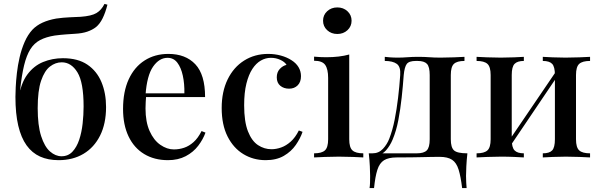

<svg xmlns="http://www.w3.org/2000/svg" viewBox="-20 -806 3069 983"><path d="M515 -786 530 -782Q520 -742 505.5 -712.5Q491 -683 471 -667Q453 -653 427 -644Q401 -635 363 -633Q347 -632 318.5 -630Q290 -628 260 -624Q216 -617 185.5 -601Q155 -585 135.5 -554Q116 -523 103.5 -472Q91 -421 83 -345L142 -298L75 -303Q87 -380 120 -424.5Q153 -469 200.5 -488.5Q248 -508 302 -508Q379 -508 427.5 -475Q476 -442 499.5 -385.5Q523 -329 523 -258Q523 -173 492.5 -112Q462 -51 407.5 -18.5Q353 14 280 14Q226 14 185 -4.5Q144 -23 116 -62Q88 -101 73.5 -162.5Q59 -224 59 -310Q59 -328 60.5 -360Q62 -392 66.5 -432Q71 -472 80.5 -513Q90 -554 106 -591Q122 -628 146 -654Q167 -676 197.5 -690Q228 -704 268 -711Q303 -716 337.5 -717.5Q372 -719 393 -720Q448 -724 473.5 -739Q499 -754 515 -786ZM296 -487Q264 -487 236 -465.5Q208 -444 190.5 -393Q173 -342 173 -252Q173 -164 190.5 -109.5Q208 -55 236 -30.5Q264 -6 295 -6Q329 -6 351 -29.5Q373 -53 385.5 -90.5Q398 -128 403 -173Q408 -218 408 -261Q408 -384 376.5 -435.5Q345 -487 296 -487Z M842 -530Q930 -530 980 -477Q1030 -424 1030 -309H685L683 -328H924Q925 -377 916 -418.5Q907 -460 888 -485Q869 -510 838 -510Q795 -510 763.5 -464.5Q732 -419 725 -319L728 -314Q727 -300 726 -283.5Q725 -267 725 -251Q725 -182 746 -135Q767 -88 801 -64.5Q835 -41 870 -41Q897 -41 922.5 -49.5Q948 -58 971 -78.5Q994 -99 1012 -135L1032 -127Q1020 -93 995 -60Q970 -27 931 -6.5Q892 14 840 14Q770 14 718 -17.5Q666 -49 638 -108Q610 -167 610 -248Q610 -337 639 -400Q668 -463 720.5 -496.5Q773 -530 842 -530Z M1353 -530Q1387 -530 1418 -521.5Q1449 -513 1472 -498Q1496 -483 1508.5 -462Q1521 -441 1521 -416Q1521 -386 1504 -369Q1487 -352 1460 -352Q1433 -352 1415 -367Q1397 -382 1397 -410Q1397 -436 1412 -452.5Q1427 -469 1447 -474Q1438 -489 1415.5 -499.5Q1393 -510 1367 -510Q1340 -510 1315.5 -496Q1291 -482 1272 -453Q1253 -424 1241.5 -378Q1230 -332 1230 -267Q1230 -183 1249.5 -133.5Q1269 -84 1301 -63Q1333 -42 1370 -42Q1394 -42 1419.5 -51Q1445 -60 1468.5 -81Q1492 -102 1510 -138L1529 -131Q1518 -98 1494.5 -64Q1471 -30 1433 -8Q1395 14 1340 14Q1277 14 1226 -17Q1175 -48 1145 -107.5Q1115 -167 1115 -253Q1115 -337 1145.5 -399.5Q1176 -462 1230 -496Q1284 -530 1353 -530Z M1707 -768Q1738 -768 1759 -748.5Q1780 -729 1780 -700Q1780 -671 1759 -651.5Q1738 -632 1707 -632Q1676 -632 1655 -651.5Q1634 -671 1634 -700Q1634 -729 1655 -748.5Q1676 -768 1707 -768ZM1768 -527V-93Q1768 -51 1784.5 -36Q1801 -21 1840 -21V0Q1823 -1 1787.5 -2.5Q1752 -4 1715 -4Q1680 -4 1643 -2.5Q1606 -1 1588 0V-21Q1627 -21 1643.5 -36Q1660 -51 1660 -93V-407Q1660 -452 1645 -473.5Q1630 -495 1588 -495V-516Q1620 -513 1650 -513Q1684 -513 1713.5 -516.5Q1743 -520 1768 -527Z M2358 -515V-494Q2320 -494 2304 -479Q2288 -464 2288 -422V-93Q2288 -51 2304.5 -36Q2321 -21 2373 -21Q2369 14 2367.5 46Q2366 78 2366 95Q2366 113 2367 129.5Q2368 146 2369 157H2346Q2339 98 2328 62.5Q2317 27 2294.5 12Q2272 -3 2230 -3Q2206 -3 2185.5 -2.5Q2165 -2 2141 -1.5Q2117 -1 2086 -0.5Q2055 0 2011 0Q1969 0 1946 14.5Q1923 29 1912 63.5Q1901 98 1895 157H1872Q1874 146 1874.5 129.5Q1875 113 1875 95Q1875 78 1873.5 46Q1872 14 1868 -21H2114Q2150 -21 2165 -36Q2180 -51 2180 -93V-422Q2180 -464 2166 -479Q2152 -494 2118 -494H2109Q2074 -494 2062.5 -478.5Q2051 -463 2047 -422Q2043 -366 2036.5 -306.5Q2030 -247 2019.5 -191.5Q2009 -136 1990 -91Q1977 -60 1956.5 -36.5Q1936 -13 1903 -8L1887 -21Q1919 -21 1940.5 -44Q1962 -67 1973 -96Q1990 -140 2000.5 -193Q2011 -246 2018 -304.5Q2025 -363 2029 -422Q2032 -464 2011.5 -479Q1991 -494 1950 -494V-515Q1958 -514 1975.5 -512.5Q1993 -511 2017 -511Q2041 -511 2066 -513Q2091 -515 2121 -515Q2153 -515 2178 -513Q2203 -511 2236 -511Q2270 -511 2305 -512.5Q2340 -514 2358 -515Z M3001 -515V-494Q2962 -494 2945.5 -479Q2929 -464 2929 -422V-93Q2929 -51 2945.5 -36Q2962 -21 3001 -21V0Q2984 -1 2948 -2.5Q2912 -4 2877 -4Q2843 -4 2809.5 -2.5Q2776 -1 2759 0V-21Q2793 -21 2807 -36Q2821 -51 2821 -93V-422Q2821 -464 2807 -479Q2793 -494 2759 -494V-515Q2776 -514 2808.5 -512.5Q2841 -511 2875 -511Q2910 -511 2946.5 -512.5Q2983 -514 3001 -515ZM2662 -515V-494Q2629 -494 2614.5 -479Q2600 -464 2600 -422V-93Q2600 -51 2614.5 -36Q2629 -21 2662 -21V0Q2646 -1 2613.5 -2.5Q2581 -4 2546 -4Q2512 -4 2475 -2.5Q2438 -1 2420 0V-21Q2459 -21 2475.5 -36Q2492 -51 2492 -93V-422Q2492 -464 2475.5 -479Q2459 -494 2420 -494V-515Q2438 -514 2474 -512.5Q2510 -511 2544 -511Q2579 -511 2612.5 -512.5Q2646 -514 2662 -515ZM2832 -448 2848 -437 2586 -49 2569 -61Z"/></svg>

Font: Playfair Display Medium
Style: Regular
Weight: 500
Designer: Claus Eggers Sørensen
Foundry: Claus Eggers Sørensen
Version: Version 1.203